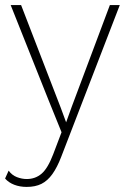

<svg xmlns="http://www.w3.org/2000/svg" viewBox="-23 -520 511 755"><path d="M448 -500 218 96Q202 138 183 164.5Q164 191 140 203Q116 215 82 215Q55 215 33 206.5Q11 198 -3 182L11 151Q24 169 43.5 176.5Q63 184 82 184Q116 184 140.5 163Q165 142 186 87L219 0L168 -126L19 -500H60L216 -96L237 -39L259 -100L409 -500Z"/></svg>

Font: Kantumruy Pro ExtraLight
Style: Regular
Weight: 250
Version: Version 1.002